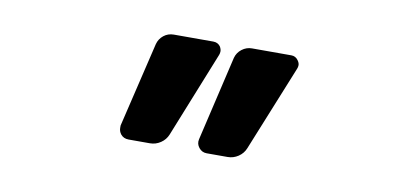

<svg xmlns="http://www.w3.org/2000/svg" viewBox="-41 -658 1083 511"><g transform="rotate(10 500.0 -402.0)"><path d="M535.2 -253.9Q522.5 -253.9 514.2 -264.2Q505.9 -274.4 508.8 -287.1L562.5 -516.6Q566.4 -531.2 578.6 -540.5Q590.8 -549.8 605.5 -549.8H711.9Q723.6 -549.8 730.5 -540Q735.4 -533.2 735.4 -527.3Q735.4 -522.5 733.4 -517.6L639.6 -286.1Q633.8 -271.5 620.6 -262.7Q607.4 -253.9 591.8 -253.9ZM324.2 -253.9Q310.5 -253.9 302.7 -263.7Q296.9 -271.5 296.9 -280.3Q296.9 -284.2 296.9 -287.1L351.6 -516.6Q355.5 -531.2 367.2 -540.5Q378.9 -549.8 394.5 -549.8H501Q513.7 -549.8 520.5 -540Q524.4 -533.2 524.4 -527.3Q524.4 -522.5 522.5 -517.6L429.7 -286.1Q423.8 -271.5 410.6 -262.7Q397.5 -253.9 381.8 -253.9Z"/></g></svg>

Font: Rounded-L Mgen+ 1mn bold
Style: Bold
Weight: 700
Designer: [Source Han Sans]
Ryoko NISHIZUKA  (kana & ideographs); Paul D. Hunt (Latin, Greek & Cyrillic); Wenlong ZHANG  (bopomofo
Version: Version 1.059.20150602